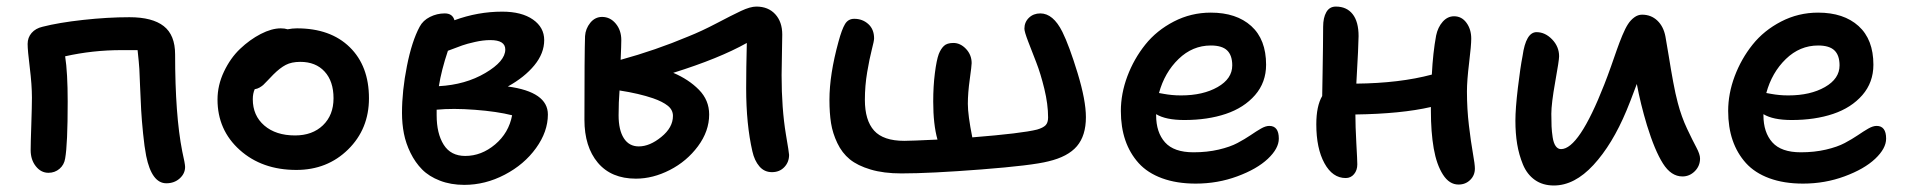

<svg xmlns="http://www.w3.org/2000/svg" viewBox="-20 -550 5861 590"><path d="M491.2 13.2Q446.3 13.2 429.2 -70.8Q423.8 -98.1 419.7 -139.6Q415.5 -181.2 413.8 -211.7Q412.1 -242.2 410.4 -285.6Q408.7 -329.1 408.2 -337.9Q407.2 -355.5 402.8 -396H354Q264.6 -396 180.2 -377Q188 -326.7 188 -237.8Q188 -106.4 180.2 -63Q177.2 -43.5 162.8 -31.2Q148.4 -19 128.9 -19Q106 -19 90.1 -39.1Q74.2 -59.1 74.2 -88.9Q74.2 -108.4 76.2 -166.5Q78.1 -224.6 78.1 -250Q78.1 -289.1 71.5 -342.3Q64.9 -395.5 64.9 -415Q64.9 -434.6 77.1 -448.7Q89.4 -462.9 110.8 -467.8Q160.2 -480.5 235.4 -488.8Q310.5 -497.1 377.9 -497.1Q448.2 -497.1 483.2 -469.7Q518.1 -442.4 518.1 -382.8Q518.1 -195.8 540 -85Q548.8 -46.4 548.8 -37.1Q548.8 -16.6 532.2 -1.7Q515.6 13.2 491.2 13.2Z M890.6 -27.8Q785.2 -27.8 716.8 -89.1Q648.4 -150.4 648.4 -244.1Q648.4 -288.1 668.2 -329.8Q688 -371.6 717.8 -399.9Q747.6 -428.2 781.2 -445.6Q814.9 -462.9 842.8 -462.9Q855 -462.9 863.8 -460Q878.4 -462.9 892.6 -462.9Q995.6 -462.9 1054.7 -405Q1113.8 -347.2 1113.8 -248Q1113.8 -153.8 1049.8 -90.8Q985.8 -27.8 890.6 -27.8ZM756.8 -245.1Q756.8 -194.8 792.2 -164.3Q827.6 -133.8 886.7 -133.8Q939.9 -133.8 972.4 -165Q1004.9 -196.3 1004.9 -248Q1004.9 -300.3 977.5 -330.1Q950.2 -359.9 902.8 -359.9Q876 -359.9 858.2 -350.6Q840.3 -341.3 819.8 -320.8Q813.5 -314.5 803.2 -303.5Q793 -292.5 788.8 -288.8Q784.7 -285.2 777.6 -281Q770.5 -276.9 762.7 -275.9Q756.8 -262.7 756.8 -245.1Z M1406.7 18.1Q1365.2 18.1 1331.8 5.1Q1298.3 -7.8 1277.1 -29.3Q1255.9 -50.8 1241.5 -80.1Q1227.1 -109.4 1221.2 -139.6Q1215.3 -169.9 1215.3 -203.1Q1215.3 -271 1230.5 -347.2Q1245.6 -423.3 1269.5 -467.8Q1279.8 -487.3 1301.3 -498Q1322.8 -508.8 1346.7 -508.8Q1370.6 -508.8 1376.5 -487.8Q1448.2 -514.2 1523.4 -514.2Q1583 -514.2 1617.7 -490Q1652.3 -465.8 1652.3 -426.8Q1652.3 -386.2 1622.1 -349.4Q1591.8 -312.5 1540.5 -284.2Q1663.6 -267.6 1663.6 -198.2Q1663.6 -145.5 1627.2 -95Q1590.8 -44.4 1531 -13.2Q1471.2 18.1 1406.7 18.1ZM1486.8 -426.8Q1464.8 -426.8 1439.7 -421.1Q1414.6 -415.5 1400.4 -410.4Q1386.2 -405.3 1356.4 -394Q1336.4 -334.5 1328.6 -285.2Q1410.2 -289.6 1471.4 -325.7Q1532.7 -361.8 1532.7 -397.9Q1532.7 -426.8 1486.8 -426.8ZM1321.8 -195.8Q1321.8 -139.6 1343.5 -105.2Q1365.2 -70.8 1409.7 -70.8Q1459.5 -70.8 1501.5 -106.2Q1543.5 -141.6 1553.7 -195.8Q1507.3 -207.5 1439.5 -212.6Q1371.6 -217.8 1321.8 -212.9Z M1934.1 -1Q1858.4 -1 1817.1 -50Q1775.9 -99.1 1775.9 -182.1Q1775.9 -385.3 1777.8 -439Q1779.3 -461.9 1793.9 -480Q1808.6 -498 1830.1 -498Q1855 -498 1872.1 -477.5Q1889.2 -457 1889.2 -426.8Q1889.2 -412.1 1887.2 -366.2Q1994.1 -395.5 2095.2 -438Q2135.7 -454.1 2182.1 -478.5Q2228.5 -502.9 2257.1 -516.4Q2285.6 -529.8 2304.2 -529.8Q2340.8 -529.8 2362.3 -506.3Q2383.8 -482.9 2383.8 -443.8Q2383.8 -424.3 2382.8 -382.8Q2381.8 -341.3 2381.8 -318.8Q2381.8 -216.8 2395 -137.2Q2404.8 -79.6 2404.8 -74.2Q2404.8 -51.8 2390.1 -36.4Q2375.5 -21 2352.1 -21Q2328.6 -21 2313.5 -38.8Q2298.3 -56.6 2292 -85Q2272.9 -168 2272.9 -278.8Q2272.9 -339.8 2274.9 -418Q2189.5 -370.1 2048.8 -326.2Q2096.2 -306.2 2127.7 -274.2Q2159.2 -242.2 2159.2 -198.2Q2159.2 -147 2124.8 -100.6Q2090.3 -54.2 2038.3 -27.6Q1986.3 -1 1934.1 -1ZM1880.9 -195.8Q1880.9 -150.4 1897 -125.2Q1913.1 -100.1 1942.9 -100.1Q1976.6 -100.1 2012.2 -129.2Q2047.9 -158.2 2047.9 -193.8Q2047.9 -212.4 2032 -225.1Q2016.1 -237.8 1986.8 -248Q1943.8 -262.7 1883.8 -272Q1880.9 -236.3 1880.9 -195.8Z M2750 -17.1Q2695.3 -17.1 2655.3 -29.1Q2615.2 -41 2591.3 -60.5Q2567.4 -80.1 2553 -110.4Q2538.6 -140.6 2533.7 -171.6Q2528.8 -202.6 2528.8 -243.2Q2528.8 -320.8 2556.6 -421.9Q2566.9 -460 2576.7 -476.1Q2586.4 -492.2 2605 -492.2Q2630.4 -492.2 2648.2 -476.1Q2666 -460 2666 -432.1Q2666 -424.3 2658.9 -397.2Q2651.9 -370.1 2644.8 -328.4Q2637.7 -286.6 2637.7 -243.2Q2637.7 -180.2 2666 -148.7Q2694.3 -117.2 2758.8 -117.2Q2778.8 -117.2 2860.8 -121.1Q2847.7 -167.5 2847.7 -237.8Q2847.7 -285.2 2852.8 -325.2Q2857.9 -365.2 2864.7 -383.8Q2871.1 -399.9 2880.6 -408.9Q2890.1 -418 2909.7 -418Q2931.2 -418 2948.5 -399.7Q2965.8 -381.3 2965.8 -356Q2965.8 -348.1 2960 -306.2Q2954.1 -264.2 2954.1 -231Q2954.1 -196.3 2967.8 -127.9Q3120.6 -140.1 3167 -151.9Q3185.1 -157.2 3192.9 -165Q3200.7 -172.9 3200.7 -189Q3200.7 -229.5 3189.2 -276.9Q3177.7 -324.2 3164.3 -358.4Q3150.9 -392.6 3139.4 -422.6Q3127.9 -452.6 3127.9 -461.9Q3127.9 -481.9 3141.8 -495.4Q3155.8 -508.8 3176.8 -508.8Q3216.3 -508.8 3244.6 -452.1Q3265.6 -409.7 3291.3 -325.7Q3316.9 -241.7 3316.9 -189.9Q3316.9 -133.3 3289.3 -100.8Q3261.7 -68.4 3201.7 -54.2Q3152.3 -41.5 2995.4 -29.3Q2838.4 -17.1 2750 -17.1Z M3654.3 14.2Q3595.7 14.2 3551 -2.2Q3506.3 -18.6 3479 -48.8Q3451.7 -79.1 3438 -119.1Q3424.3 -159.2 3424.3 -209Q3424.3 -262.2 3444.3 -315.7Q3464.4 -369.1 3499.3 -412.8Q3534.2 -456.5 3587.2 -483.9Q3640.1 -511.2 3700.7 -511.2Q3779.3 -511.2 3825 -470Q3870.6 -428.7 3870.6 -351.1Q3870.6 -296.9 3836.7 -257.8Q3802.7 -218.8 3746.8 -200Q3690.9 -181.2 3619.6 -181.2Q3562 -181.2 3532.7 -199.2V-195.8Q3532.7 -143.1 3560.1 -112.5Q3587.4 -82 3647.5 -82Q3689.5 -82 3724.9 -90.3Q3760.3 -98.6 3782.7 -110.6Q3805.2 -122.6 3822.8 -134.5Q3840.3 -146.5 3854.7 -154.8Q3869.1 -163.1 3880.4 -163.1Q3909.7 -163.1 3909.7 -124Q3909.7 -93.8 3876 -62Q3842.3 -30.3 3782 -8.1Q3721.7 14.2 3654.3 14.2ZM3700.7 -410.2Q3644.5 -410.2 3601.6 -368.7Q3558.6 -327.1 3541.5 -264.2Q3544.4 -263.7 3556.4 -261.5Q3568.4 -259.3 3581.1 -258.1Q3593.8 -256.8 3609.4 -256.8Q3676.8 -256.8 3721.7 -282.5Q3766.6 -308.1 3766.6 -349.1Q3766.6 -379.9 3751 -395Q3735.4 -410.2 3700.7 -410.2Z M4115.2 -2.9Q4074.7 -2.9 4049.8 -48.6Q4024.9 -94.2 4024.9 -168Q4024.9 -224.1 4043 -254.9Q4043.5 -279.3 4044.2 -324.7Q4044.9 -370.1 4045.4 -405.5Q4045.9 -440.9 4045.9 -467.8Q4045.9 -495.6 4055.7 -512.7Q4065.4 -529.8 4085 -529.8Q4118.2 -529.8 4136.5 -506.6Q4154.8 -483.4 4154.8 -439Q4154.8 -413.6 4147.9 -293Q4281.2 -294.4 4379.9 -320.8Q4383.3 -388.2 4393.1 -440.9Q4398.4 -466.3 4413.3 -483.2Q4428.2 -500 4448.2 -500Q4471.7 -500 4486.3 -480Q4501 -460 4501 -431.2Q4501 -410.6 4494.4 -356.4Q4487.8 -302.2 4487.8 -269Q4487.8 -215.3 4493.9 -164.3Q4500 -113.3 4506.1 -79.1Q4512.2 -44.9 4512.2 -32.2Q4512.2 -11.2 4497.8 2.9Q4483.4 17.1 4461.9 17.1Q4433.6 17.1 4414.1 -13.4Q4394.5 -43.9 4385.7 -94Q4377 -144 4377 -210V-221.2Q4286.1 -200.2 4145 -198.2Q4145 -163.1 4147.9 -110.1Q4150.9 -57.1 4150.9 -44.9Q4150.9 -26.9 4140.9 -14.9Q4130.9 -2.9 4115.2 -2.9Z M4754.9 20Q4720.7 20 4696.5 2.9Q4672.4 -14.2 4659.9 -44.4Q4647.5 -74.7 4642.1 -107.4Q4636.7 -140.1 4636.7 -179.2Q4636.7 -216.3 4644.3 -280Q4651.9 -343.8 4658.7 -377.9Q4668.9 -451.2 4701.7 -451.2Q4728 -451.2 4749.5 -429Q4771 -406.7 4771 -377Q4771 -364.7 4759 -298.1Q4747.1 -231.4 4747.1 -200.2Q4747.1 -177.2 4747.8 -161.6Q4748.5 -146 4751.2 -128.2Q4753.9 -110.4 4760.5 -101.1Q4767.1 -91.8 4776.9 -91.8Q4832 -91.8 4909.7 -290Q4919.4 -314.5 4930.7 -346.4Q4941.9 -378.4 4949 -398.7Q4956.1 -418.9 4965.3 -441.2Q4974.6 -463.4 4982.7 -475.8Q4990.7 -488.3 5002 -496.6Q5013.2 -504.9 5025.9 -504.9Q5053.7 -504.9 5072.8 -486.8Q5091.8 -468.8 5097.7 -438Q5100.6 -423.3 5107.7 -379.2Q5114.7 -335 5121.6 -298.1Q5128.4 -261.2 5135.7 -233.9Q5147 -190.9 5164.3 -154.3Q5181.6 -117.7 5192.9 -96.7Q5204.1 -75.7 5204.1 -63Q5204.1 -40 5188 -23.9Q5171.9 -7.8 5149.9 -7.8Q5115.2 -7.8 5090.1 -47.6Q5064.9 -87.4 5041 -165Q5021 -231.4 5009.8 -292Q4987.3 -231.4 4978 -210Q4934.6 -106 4876.5 -43Q4818.4 20 4754.9 20Z M5520.5 14.2Q5461.9 14.2 5417.2 -2.2Q5372.6 -18.6 5345.2 -48.8Q5317.9 -79.1 5304.2 -119.1Q5290.5 -159.2 5290.5 -209Q5290.5 -262.2 5310.5 -315.7Q5330.6 -369.1 5365.5 -412.8Q5400.4 -456.5 5453.4 -483.9Q5506.3 -511.2 5566.9 -511.2Q5645.5 -511.2 5691.2 -470Q5736.8 -428.7 5736.8 -351.1Q5736.8 -296.9 5702.9 -257.8Q5668.9 -218.8 5613 -200Q5557.1 -181.2 5485.8 -181.2Q5428.2 -181.2 5398.9 -199.2V-195.8Q5398.9 -143.1 5426.3 -112.5Q5453.6 -82 5513.7 -82Q5555.7 -82 5591.1 -90.3Q5626.5 -98.6 5648.9 -110.6Q5671.4 -122.6 5689 -134.5Q5706.5 -146.5 5720.9 -154.8Q5735.4 -163.1 5746.6 -163.1Q5775.9 -163.1 5775.9 -124Q5775.9 -93.8 5742.2 -62Q5708.5 -30.3 5648.2 -8.1Q5587.9 14.2 5520.5 14.2ZM5566.9 -410.2Q5510.7 -410.2 5467.8 -368.7Q5424.8 -327.1 5407.7 -264.2Q5410.6 -263.7 5422.6 -261.5Q5434.6 -259.3 5447.3 -258.1Q5460 -256.8 5475.6 -256.8Q5543 -256.8 5587.9 -282.5Q5632.8 -308.1 5632.8 -349.1Q5632.8 -379.9 5617.2 -395Q5601.6 -410.2 5566.9 -410.2Z"/></svg>

Font: Shantell Sans Irregular
Style: Regular
Weight: 500
Designer: Stephen Nixon, Anya Danilova, Shantell Martin
Foundry: Arrow Type
Version: Version 1.006;[9816181b4]